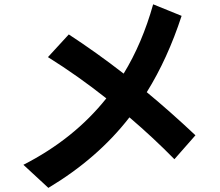

<svg xmlns="http://www.w3.org/2000/svg" viewBox="-20 -829 1040 909"><path d="M90.8 -48.8Q330.1 -170.9 483.4 -363.3Q347.7 -470.7 207 -558.6L305.7 -666Q438.5 -579.1 565.4 -480.5Q653.3 -624 705.1 -808.6L839.8 -753.9Q773.4 -550.8 674.8 -392.6Q787.1 -299.8 905.3 -188.5L805.7 -75.2Q706.1 -176.8 592.8 -273.4Q442.4 -79.1 209 60.5Z"/></svg>

Font: GenEi M Gothic v2 Bold
Style: Regular
Weight: 700
Version: Version 2.0